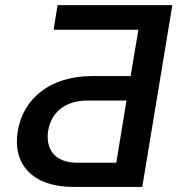

<svg xmlns="http://www.w3.org/2000/svg" viewBox="-20 -736 699 756"><path d="M268.8 0H540.1L658.7 -715.9H206.7L191.1 -619H524.9L494.3 -436.4H341.6C180 -436.4 71.7 -350.1 50.1 -220.5C28.1 -90.6 107.2 0 268.8 0ZM169.7 -221.9C180.8 -287.6 230.1 -340.2 325.3 -340.2H478L437.9 -95.2H285.2C190 -95.2 159.1 -154.5 169.7 -221.9Z"/></svg>

Font: Margiela Sans Medium
Style: Italic
Weight: 500
Italic angle: -9.39999°
Designer: Stefan Endress, Andreas Faust
Version: Version 1.100;FEAKit 1.0